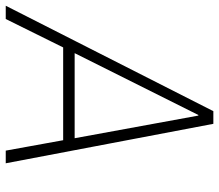

<svg xmlns="http://www.w3.org/2000/svg" viewBox="-70 -678 745 652"><g transform="rotate(90 302.0 -352.5)"><path d="M-4 0 354 -705H397L531 0H488L451 -204L473 -195H119L142 -204L41 0ZM367 -654 154 -228 141 -234H465L447 -228L369 -654Z"/></g></svg>

Font: Nunito Sans 10pt Condensed ExtraLight
Style: Italic
Weight: 250
Width: 3
Italic angle: -9°
Designer: Vernon Adams
Foundry: Vernon Adams
Version: Version 3.101;gftools[0.9.27]